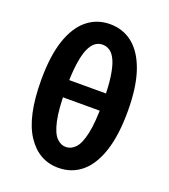

<svg xmlns="http://www.w3.org/2000/svg" viewBox="-148 -918 912 1038"><g transform="rotate(20 307.5 -399.0)"><path d="M307 14Q194 14 126.5 -89Q59 -192 59 -402Q59 -540 89.5 -630.5Q120 -721 176 -766.5Q232 -812 307 -812Q383 -812 439 -766.5Q495 -721 526 -630Q557 -539 557 -402Q557 -262 526 -169.5Q495 -77 439 -31.5Q383 14 307 14ZM307 -106Q338 -106 362 -131.5Q386 -157 400 -221.5Q414 -286 414 -402Q414 -488 406 -545Q398 -602 383.5 -634.5Q369 -667 349.5 -680.5Q330 -694 307 -694Q284 -694 265 -680.5Q246 -667 231.5 -634.5Q217 -602 209 -545Q201 -488 201 -402Q201 -286 215 -221.5Q229 -157 253 -131.5Q277 -106 307 -106ZM137 -353V-452H478V-353Z"/></g></svg>

Font: Noto Sans SC
Style: Bold
Weight: 700
Designer: Ryoko NISHIZUKA  (kana, bopomofo & ideographs); Paul D. Hunt (Latin, Greek & Cyrillic); Sandoll Communications , Soo-you
Foundry: Adobe
Version: Version 2.004-H2;hotconv 1.0.118;makeotfexe 2.5.65603